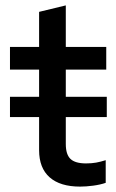

<svg xmlns="http://www.w3.org/2000/svg" viewBox="-20 -683 429 712"><path d="M277 9Q203 9 164 -25.5Q125 -60 125 -126V-249H17V-324H125V-425H17V-509H125V-639L224 -663V-509H374V-425H224V-324H376V-249H224V-149Q224 -110 241.5 -93.5Q259 -77 299 -77Q320 -77 336.5 -80Q353 -83 372 -89V-5Q352 2 325.5 5.5Q299 9 277 9Z"/></svg>

Font: Red Hat Display SemiBold
Style: Regular
Weight: 600
Designer: Pentagram, MCKL
Foundry: Pentagram, MCKL
Version: Version 1.023